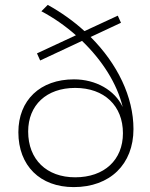

<svg xmlns="http://www.w3.org/2000/svg" viewBox="-20 -763 611 784"><path d="M350 -612 474 -670 461 -699 325 -636C281 -676 231 -712 175 -743L149 -717C200 -690 247 -657 290 -619L131 -545L144 -516L315 -596C397 -517 458 -422 481 -326C449 -395 371 -439 282 -439C144 -439 55 -354 55 -223C55 -86 144 1 281 1C429 1 525 -92 525 -236C525 -367 460 -502 350 -612ZM287 -39C170 -39 95 -112 95 -226C95 -334 170 -404 287 -404C406 -404 482 -331 482 -219C482 -110 406 -39 287 -39Z"/></svg>

Font: Montserrat arm ExtraLight
Style: Regular
Weight: 275
Designer: Julieta Ulanovsky
Foundry: Julieta Ulanovsky
Version: Version 6.000;PS 006.000;hotconv 1.0.88;makeotf.lib2.5.64775